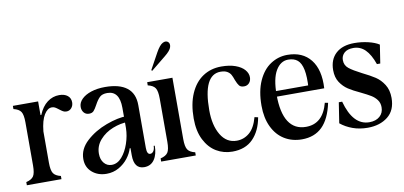

<svg xmlns="http://www.w3.org/2000/svg" viewBox="-70 -952 2507 1191"><g transform="rotate(-10 1183.5 -356.5)"><path d="M154 -414H181Q202 -465 236 -490.5Q270 -516 311 -516Q344 -516 363.5 -500.5Q383 -485 383 -458Q383 -437 370.5 -422.5Q358 -408 339 -408Q327 -408 318 -413Q309 -418 295 -429Q281 -440 272.5 -444.5Q264 -449 253 -449Q226 -449 204.5 -414.5Q183 -380 176 -311H154ZM17 0V-20Q51 -28 63.5 -47Q76 -66 76 -114V-386Q76 -434 63.5 -453Q51 -472 17 -480V-500H90H176V-114Q176 -66 188.5 -47Q201 -28 235 -20V0H162H90Z M690 -70V-123L684 -175V-370Q684 -477 607 -477Q575 -477 559 -461.5Q543 -446 527 -416Q514 -392 504 -381Q494 -370 475 -370Q454 -370 442 -384.5Q430 -399 430 -420Q430 -447 452 -469Q474 -491 512.5 -503.5Q551 -516 600 -516Q690 -516 737 -479.5Q784 -443 784 -370V-100Q784 -59 805 -59Q817 -59 825.5 -71Q834 -83 834 -104H841Q841 -50 818.5 -17Q796 16 754 16Q690 16 690 -70ZM390 -99Q390 -162 443.5 -211Q497 -260 571.5 -287.5Q646 -315 702 -315L703 -278Q656 -278 606.5 -258.5Q557 -239 524 -201.5Q491 -164 491 -115Q491 -78 510 -55.5Q529 -33 558 -33Q594 -33 622 -65Q650 -97 666.5 -145.5Q683 -194 684 -242H700V-115H685Q676 -84 653 -54Q630 -24 595 -4Q560 16 517 16Q463 16 426.5 -15.5Q390 -47 390 -99Z M863 0V-20Q897 -28 909.5 -47Q922 -66 922 -114V-386Q922 -434 909.5 -453Q897 -472 863 -480V-500H936H1022V-114Q1022 -66 1034.5 -47Q1047 -28 1081 -20V0H1008H936ZM901 -569 957 -671Q981 -714 1001 -724Q1021 -734 1034 -723Q1047 -712 1041 -690Q1035 -668 997 -638L906 -564Z M1108 -228Q1108 -319 1136.5 -384Q1165 -449 1215.5 -482.5Q1266 -516 1332 -516Q1384 -516 1421 -502.5Q1458 -489 1477 -467Q1496 -445 1496 -420Q1496 -398 1483.5 -384Q1471 -370 1451 -370Q1430 -370 1420.5 -381.5Q1411 -393 1401 -419Q1394 -440 1386.5 -453.5Q1379 -467 1363.5 -476Q1348 -485 1322 -485Q1212 -485 1212 -261Q1212 -166 1248 -106Q1284 -46 1348 -46Q1393 -46 1428 -75.5Q1463 -105 1481 -171L1503 -166Q1488 -82 1440 -33Q1392 16 1310 16Q1255 16 1209.5 -11Q1164 -38 1136 -93Q1108 -148 1108 -228Z M1536 -233Q1536 -325 1565 -389Q1594 -453 1642.5 -484.5Q1691 -516 1748 -516Q1844 -516 1894.5 -452Q1945 -388 1938 -272H1608V-307H1867L1842 -287Q1847 -362 1838 -405.5Q1829 -449 1807 -467.5Q1785 -486 1748 -486Q1700 -486 1670 -435.5Q1640 -385 1640 -284Q1640 -170 1677 -113Q1714 -56 1786 -56Q1893 -56 1926 -183L1946 -179Q1925 -80 1876 -32Q1827 16 1748 16Q1686 16 1638 -13.5Q1590 -43 1563 -99.5Q1536 -156 1536 -233Z M1992 -42 2012 -171H2033Q2075 -16 2178 -16Q2219 -16 2243.5 -37.5Q2268 -59 2268 -95Q2268 -122 2253.5 -141.5Q2239 -161 2217.5 -174Q2196 -187 2157 -206Q2111 -227 2082 -246Q2053 -265 2032.5 -296Q2012 -327 2012 -373Q2012 -440 2053.5 -478Q2095 -516 2170 -516Q2214 -516 2256.5 -506Q2299 -496 2325 -479L2307 -363H2286Q2264 -426 2233 -456.5Q2202 -487 2159 -487Q2121 -487 2101.5 -469Q2082 -451 2082 -424Q2082 -391 2107 -371Q2132 -351 2185 -324Q2234 -300 2264.5 -280Q2295 -260 2317 -225.5Q2339 -191 2339 -141Q2339 -63 2289 -23.5Q2239 16 2162 16Q2111 16 2068 0.5Q2025 -15 1992 -42Z"/></g></svg>

Font: RL Madena Variable
Style: Regular
Weight: 400
Designer: I Kadek Wantara Putra
Foundry: Roughlines ID
Version: Version 1.000;Glyphs 3.1.2 (3151)